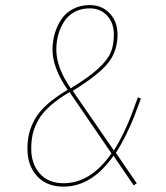

<svg xmlns="http://www.w3.org/2000/svg" viewBox="-20 -711 642 741"><path d="M326.2 -691.4Q373.5 -691.4 403.6 -659.4Q433.6 -627.4 433.6 -577.6Q433.6 -514.2 397.7 -468.5Q361.8 -422.9 260.7 -360.4L419.4 -130.4Q439.9 -162.6 458 -200.4Q476.1 -238.3 485.6 -263.4Q495.1 -288.6 512.2 -335.4L523.9 -330.6Q506.8 -283.7 495.8 -256.1Q484.9 -228.5 466.3 -190.7Q447.8 -152.8 427.2 -121.1L507.8 -3.4L496.1 4.4L418 -109.9Q334.5 9.3 225.1 9.3Q159.7 9.3 122.8 -31.5Q85.9 -72.3 85.9 -136.2Q85.9 -168.9 92.3 -195.6Q98.6 -222.2 114.7 -251.2Q130.9 -280.3 162.4 -308.3Q193.8 -336.4 241.2 -364.3Q182.6 -448.2 182.6 -520Q182.6 -552.2 191.4 -581.8Q200.2 -611.3 216.8 -636.5Q233.4 -661.6 262 -676.5Q290.5 -691.4 326.2 -691.4ZM326.2 -678.7Q293 -678.7 267.3 -664.6Q241.7 -650.4 227.1 -627.2Q212.4 -604 204.8 -576.7Q197.3 -549.3 197.3 -520Q197.3 -450.2 252.9 -370.1Q322.3 -412.6 358.4 -445.6Q394.5 -478.5 407 -507.6Q419.4 -536.6 419.4 -577.6Q419.4 -623 393.3 -650.9Q367.2 -678.7 326.2 -678.7ZM248.5 -355.5Q202.6 -328.6 172.4 -301.3Q142.1 -273.9 127 -246.1Q111.8 -218.3 106.2 -193.1Q100.6 -168 100.6 -136.2Q100.6 -78.6 133.5 -41.3Q166.5 -3.9 225.1 -3.9Q330.1 -3.9 410.2 -119.1Z"/></svg>

Font: Fira Sans Compressed Hair
Style: Italic
Weight: 100
Width: 3
Italic angle: -8°
Designer: Carrois Corporate & Edenspiekermann AG
Foundry: Carrois Corporate GbR & Edenspiekermann AG
Version: Version 4.203;PS 004.203;hotconv 1.0.88;makeotf.lib2.5.64775